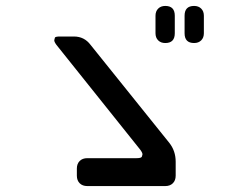

<svg xmlns="http://www.w3.org/2000/svg" viewBox="-20 -783 768 647"><path d="M634 -638Q649 -638 658 -647Q667 -656 667 -671V-730Q667 -745 658 -754Q649 -763 634 -763Q602 -763 602 -730V-671Q602 -638 634 -638ZM537 -638Q569 -638 569 -671V-730Q569 -763 537 -763Q522 -763 513 -754Q504 -745 504 -730V-671Q504 -656 513 -647Q522 -638 537 -638ZM460 -262Q460 -261 458 -255Q456 -250 440 -250H274Q258 -250 248.5 -240.5Q239 -231 239 -215V-191Q239 -175 248.5 -165.5Q258 -156 274 -156H537Q553 -156 562.5 -165.5Q572 -175 572 -191V-238Q572 -274 551 -301L285 -632Q264 -660 229 -660H183Q166 -660 165 -656Q163 -650 163 -648Q162 -643 170 -632L453 -278Q461 -267 460 -262Z"/></svg>

Font: WD-XL Lubrifont TC
Style: Regular
Weight: 400
Designer: [WD-XL Lubrifont] Copyright 2020-2022 (c) NightFurySL2001, Skr-ZERO; [ZCOOL QingKe HuangYou] Copyright 2018-2022 (c) The
Version: Version 2.001;hotconv 1.1.1;makeotfexe 2.6.0